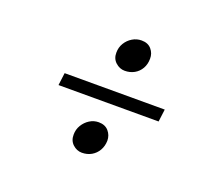

<svg xmlns="http://www.w3.org/2000/svg" viewBox="-87 -658 844 730"><g transform="rotate(20 334.5 -292.5)"><path d="M139.5 -314.5H544.5L538 -264H133ZM251.5 -107Q251.5 -128 262 -145.2Q272.5 -162.5 289.2 -173Q306 -183.5 325.5 -183.5Q351.5 -183.5 365.8 -167Q380 -150.5 380 -128.5Q379.5 -106.5 369.5 -89.2Q359.5 -72 342.5 -62.2Q325.5 -52.5 304 -52.5Q283.5 -52.5 267.2 -67.5Q251 -82.5 251.5 -107ZM350.5 -401Q330 -401 313.5 -416Q297 -431 297.5 -455.5Q297.5 -476.5 308 -493.8Q318.5 -511 335.5 -521.2Q352.5 -531.5 372.5 -531.5Q398.5 -531.5 412.5 -515Q426.5 -498.5 426 -477Q426 -454.5 416 -437.2Q406 -420 389 -410.5Q372 -401 350.5 -401Z"/></g></svg>

Font: Merriweather 120pt SemiBold
Style: Italic
Weight: 600
Italic angle: -7.8°
Version: Version 2.101